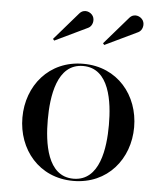

<svg xmlns="http://www.w3.org/2000/svg" viewBox="-51 -730 658 784"><g transform="rotate(5 278.0 -337.5)"><path d="M490.5 -618.5C507 -626.5 513.5 -651 504 -667.5C494.5 -684 467 -695 448 -673L350.5 -560.5L356 -554ZM285.5 -618.5C302 -626.5 308.5 -651 299 -667.5C289.5 -684 262 -695 243 -673L145.5 -560.5L151 -554ZM49 -230C49 -100 137 10 278 10C419 10 507 -100 507 -230C507 -360 419 -470 278 -470C137 -470 49 -360 49 -230ZM153 -230C153 -324 170 -461 278 -461C386.5 -461 403.5 -324 403.5 -230C403.5 -136 386.5 1 278 1C170 1 153 -136 153 -230Z"/></g></svg>

Font: Bodoni* 24
Style: Regular
Weight: 400
Version: Version 2.3